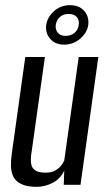

<svg xmlns="http://www.w3.org/2000/svg" viewBox="-20 -716 416 744"><path d="M123 8Q85 8 63 -2.5Q41 -13 32 -31Q23 -49 22.5 -72.5Q22 -96 26 -123L78 -495H154L103 -131Q100 -115 99.5 -100Q99 -85 103 -73Q107 -61 119.5 -54Q132 -47 156 -47Q179 -47 193.5 -55Q208 -63 216.5 -74Q225 -85 229 -94L285 -495H361L292 0H227L229 -55Q214 -23 184 -7.5Q154 8 123 8ZM229 -543Q194 -543 174.5 -565.5Q155 -588 159 -619Q164 -651 190 -673.5Q216 -696 251 -696Q287 -696 306.5 -673.5Q326 -651 322 -619Q317 -588 290 -565.5Q263 -543 229 -543ZM234 -577Q255 -577 269 -589Q283 -601 285 -619Q288 -639 277 -650.5Q266 -662 246 -662Q226 -662 212.5 -650.5Q199 -639 196 -619Q194 -601 204 -589Q214 -577 234 -577Z"/></svg>

Font: Alumni Sans Thin Medium
Style: Italic
Weight: 500
Italic angle: -8°
Version: Version 1.016